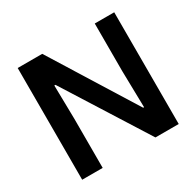

<svg xmlns="http://www.w3.org/2000/svg" viewBox="-156 -907 1110 1085"><g transform="rotate(-30 399.0 -364.5)"><path d="M84 0V-729H244.1L585.9 -180.2H591.8L586.9 -418V-729H713.9V0H562L221.2 -540H213.9L217.8 -321.8V0Z"/></g></svg>

Font: Lumene Sans
Style: Bold
Weight: 600
Designer: Deni Anggara
Version: Version 1.003;Glyphs 3.1.2 (3151)